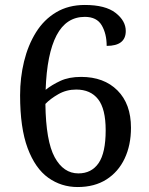

<svg xmlns="http://www.w3.org/2000/svg" viewBox="-20 -744 599 774"><path d="M293 10Q227 10 174.5 -27.5Q122 -65 91.5 -146.5Q61 -228 61 -360Q61 -431 77 -496.5Q93 -562 125 -613.5Q157 -665 206.5 -694.5Q256 -724 322 -724Q405 -724 446 -692Q487 -660 487 -619Q487 -559 410 -559Q410 -608 390 -642Q370 -676 322 -676Q247 -676 208 -601.5Q169 -527 164 -382Q189 -402 223.5 -418Q258 -434 307 -434Q399 -434 453.5 -379.5Q508 -325 508 -229Q508 -159 482.5 -105Q457 -51 409 -20.5Q361 10 293 10ZM296 -45Q349 -45 377.5 -86.5Q406 -128 406 -219Q406 -305 375.5 -344Q345 -383 287 -383Q248 -383 215.5 -364.5Q183 -346 163 -325Q165 -175 200.5 -110Q236 -45 296 -45Z"/></svg>

Font: Noto Serif Khitan Small Script
Style: Regular
Weight: 400
Designer: LIU Zhao, ZHANG Congyu, Kushim JIANG
Foundry: Guyu Beijing Co. Ltd.
Version: Version 1.000; ttfautohint (v1.8.4.7-5d5b)